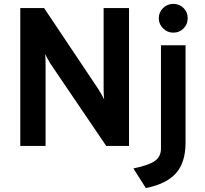

<svg xmlns="http://www.w3.org/2000/svg" viewBox="-20 -741 1041 975"><path d="M83 0V-700H204L479.8 -287.8Q485.5 -278.9 494.3 -263.7Q503.1 -248.5 508.8 -235.8Q507.7 -247 506.9 -262.9Q506.2 -278.7 506.2 -288V-700H635.2V0H519.4L238 -414.8Q232.4 -423.6 223.7 -439.1Q214.9 -454.6 208.8 -466.8Q210.7 -454.3 211.1 -440Q211.4 -425.6 211.4 -414.8V0ZM720.6 214 657.4 114.4Q736.4 98.1 766.9 75.9Q797.4 53.7 797.4 13.8V-511H922.2V-17Q922.2 84.6 873.3 139.1Q824.4 193.5 720.6 214ZM860 -575.2Q829.8 -575.2 808.1 -596.8Q786.4 -618.4 786.4 -648.4Q786.4 -678.5 807.8 -699.9Q829.2 -721.2 860 -721.2Q891.2 -721.2 912.2 -700.2Q933.2 -679.3 933.2 -648.4Q933.2 -617.8 912.1 -596.5Q891 -575.2 860 -575.2Z"/></svg>

Font: Overpass
Style: Regular
Weight: 400
Designer: Delve Withrington, Dave Bailey, Thomas Jockin
Foundry: Delve Fonts LLC
Version: Version 4.000